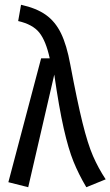

<svg xmlns="http://www.w3.org/2000/svg" viewBox="-20 -771 462 803"><path d="M274 -501Q303 -347 325 -258Q347 -169 369 -118.5Q391 -68 422 -21L341 12Q309 -42 287.5 -95Q266 -148 246.5 -234Q227 -320 207 -459L98 12L15 -9L152 -527H188Q172 -600 144.5 -634.5Q117 -669 56 -683L68 -751Q132 -737 171.5 -709Q211 -681 235 -632Q259 -583 274 -501Z"/></svg>

Font: Fira Sans Extra Condensed
Style: Regular
Weight: 400
Width: 1
Designer: Carrois Corporate & Edenspiekermann AG
Foundry: Carrois Corporate GbR & Edenspiekermann AG
Version: Version 4.203